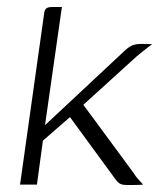

<svg xmlns="http://www.w3.org/2000/svg" viewBox="-20 -525 453 546"><path d="M37 0 105 -483Q106 -496 111 -500.5Q116 -505 127 -505H156L108 -169L338 -384Q344 -389 349.5 -392.5Q355 -396 362.5 -398Q370 -400 378 -400Q388 -400 396.5 -400Q405 -400 413 -399Q409 -397 401.5 -391Q394 -385 385 -378Q376 -371 369 -365L217 -227L360 -33Q366 -23 373 -15.5Q380 -8 387 0Q375 1 363 1Q351 1 340 1Q327 1 320.5 -3Q314 -7 307 -17L179 -192L102 -125L85 0Z"/></svg>

Font: Genos Thin Light
Style: Italic
Weight: 300
Italic angle: -8°
Version: Version 1.010